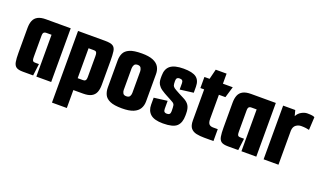

<svg xmlns="http://www.w3.org/2000/svg" viewBox="-72 -990 2648 1579"><g transform="rotate(20 1251.5 -200.5)"><path d="M116 0Q75 0 57 -13Q39 -26 34 -55.5Q29 -85 29 -132V-350Q29 -389 40 -415.5Q51 -442 77 -456Q103 -470 148 -470H364V0H234V-366H189Q177 -366 170.5 -362Q164 -358 161.5 -350Q159 -342 159 -328V-147Q159 -127 162 -118Q165 -109 171.5 -106.5Q178 -104 190 -104H219L206 0Z M428 -470H665Q714 -470 734 -457Q754 -444 758.5 -413Q763 -382 763 -328V-120Q763 -81 752 -54.5Q741 -28 715 -14Q689 0 643 0H558V157H428ZM558 -366V-104H603Q615 -104 621.5 -108Q628 -112 630.5 -120.5Q633 -129 633 -142V-323Q633 -343 629.5 -352Q626 -361 619.5 -363.5Q613 -366 600 -366Z M984 5Q915 5 879 -11Q843 -27 830 -55Q817 -83 817 -117V-354Q817 -389 830 -416.5Q843 -444 879 -460Q915 -476 986 -476Q1047 -476 1083.5 -461Q1120 -446 1136 -419Q1152 -392 1152 -356V-117Q1152 -81 1136 -53.5Q1120 -26 1083.5 -10.5Q1047 5 984 5ZM983 -101Q1007 -101 1014.5 -114.5Q1022 -128 1022 -144V-332Q1022 -346 1014.5 -361Q1007 -376 985 -376Q962 -376 954.5 -361Q947 -346 947 -332V-142Q947 -128 954.5 -114.5Q962 -101 983 -101Z M1343 6Q1267 6 1233.5 -23.5Q1200 -53 1200 -106V-167L1317 -182V-113Q1317 -104 1319 -96.5Q1321 -89 1327.5 -84.5Q1334 -80 1347 -80Q1362 -80 1369.5 -87.5Q1377 -95 1377 -113Q1377 -148 1374 -164Q1371 -180 1350 -190Q1342 -195 1332 -200Q1322 -205 1311.5 -211Q1301 -217 1291 -222Q1281 -227 1273 -232Q1241 -250 1225.5 -267Q1210 -284 1205 -301Q1200 -318 1200 -337V-359Q1200 -420 1236.5 -448Q1273 -476 1351 -476Q1429 -476 1462.5 -451Q1496 -426 1496 -370V-318L1378 -303V-358Q1378 -374 1371 -381.5Q1364 -389 1347 -389Q1335 -389 1328.5 -384.5Q1322 -380 1320 -373Q1318 -366 1318 -357Q1318 -329 1321.5 -318.5Q1325 -308 1337 -299Q1343 -295 1354.5 -288Q1366 -281 1385.5 -271Q1405 -261 1432 -247Q1466 -230 1481 -205Q1496 -180 1496 -136V-118Q1496 -55 1463.5 -24.5Q1431 6 1343 6Z M1703 0Q1665 0 1634 -6.5Q1603 -13 1585 -34.5Q1567 -56 1567 -102V-373H1534V-470H1579L1601 -558H1696V-470H1782L1753 -373H1696V-163Q1696 -130 1707.5 -117Q1719 -104 1743 -104H1784V0Z M1911 0Q1870 0 1852 -13Q1834 -26 1829 -55.5Q1824 -85 1824 -132V-350Q1824 -389 1835 -415.5Q1846 -442 1872 -456Q1898 -470 1943 -470H2159V0H2029V-366H1984Q1972 -366 1965.5 -362Q1959 -358 1956.5 -350Q1954 -342 1954 -328V-147Q1954 -127 1957 -118Q1960 -109 1966.5 -106.5Q1973 -104 1985 -104H2014L2001 0Z M2223 0V-470H2329L2342 -421Q2356 -449 2382.5 -463.5Q2409 -478 2432 -478Q2460 -478 2475 -475.5Q2490 -473 2497 -468L2491 -355Q2481 -358 2462.5 -360.5Q2444 -363 2421 -363Q2396 -363 2375.5 -348Q2355 -333 2353 -299V0Z"/></g></svg>

Font: Smooch Sans ExtraBold
Style: Regular
Weight: 800
Designer: Robert E. Leuschke
Foundry: Robert E. Leuschke
Version: Version 1.010